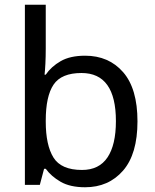

<svg xmlns="http://www.w3.org/2000/svg" viewBox="-20 -780 655 810"><path d="M173 -575Q173 -541 171.5 -511.5Q170 -482 168 -465H173Q196 -499 236 -522Q276 -545 339 -545Q439 -545 499.5 -475.5Q560 -406 560 -268Q560 -130 499 -60Q438 10 339 10Q276 10 236 -13Q196 -36 173 -68H166L148 0H85V-760H173ZM324 -472Q239 -472 206 -423Q173 -374 173 -271V-267Q173 -168 205.5 -115.5Q238 -63 326 -63Q398 -63 433.5 -116Q469 -169 469 -269Q469 -472 324 -472Z"/></svg>

Font: Noto Music
Style: Regular
Weight: 400
Designer: Monotype Design Team, Benjamin Yang
Foundry: Monotype Imaging Inc.
Version: Version 2.002; ttfautohint (v1.8.4.7-5d5b)